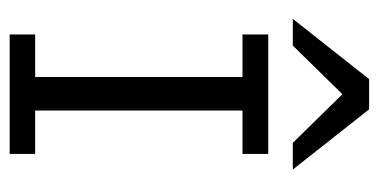

<svg xmlns="http://www.w3.org/2000/svg" viewBox="-213 -570 783 397"><g transform="rotate(90 178.5 -371.5)"><path d="M51.3 0V-52.7H139.2V-481.4H51.3V-534.7H298.3V-481.4H208.5V-52.7H298.3V0ZM19 -585.4 143.6 -743.2H206.1L330.6 -585.4H275.4L174.8 -688L74.2 -585.4Z"/></g></svg>

Font: Harmattan
Style: Regular
Weight: 400
Designer: George W. Nuss III and SIL International
Foundry: SIL International
Version: Version 4.000